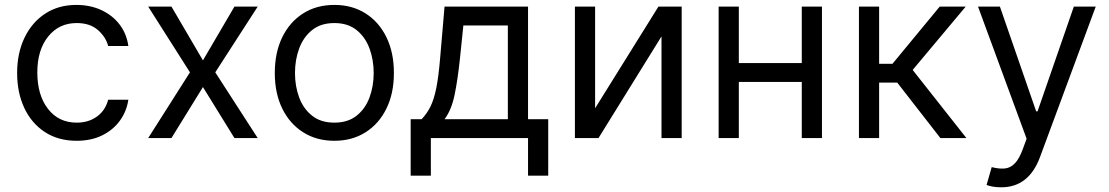

<svg xmlns="http://www.w3.org/2000/svg" viewBox="-20 -573 4602 797"><path d="M298.3 11.4Q221.6 11.4 166.2 -24.9Q110.8 -61.1 81 -124.6Q51.1 -188.2 51.1 -269.9Q51.1 -353 81.9 -416.7Q112.6 -480.5 167.8 -516.5Q223 -552.6 296.9 -552.6Q354.4 -552.6 400.6 -531.2Q446.7 -509.9 476.2 -471.6Q505.7 -433.2 512.8 -382.1H429Q419.4 -419.4 386.5 -448.3Q353.7 -477.3 298.3 -477.3Q224.8 -477.3 179.9 -421.3Q134.9 -365.4 134.9 -272.7Q134.9 -177.9 179.3 -120.9Q223.7 -63.9 298.3 -63.9Q347.3 -63.9 382.3 -89.1Q417.3 -114.3 429 -159.1H512.8Q505.7 -110.8 477.8 -72.3Q449.9 -33.7 404.3 -11.2Q358.7 11.4 298.3 11.4Z M691.8 -545.5 822.4 -322.4 953.1 -545.5H1049.7L873.6 -272.7L1049.7 0H953.1L822.4 -211.6L691.8 0H595.2L768.5 -272.7L595.2 -545.5Z M1367.9 11.4Q1294 11.4 1238.5 -23.8Q1182.9 -58.9 1151.8 -122.2Q1120.7 -185.4 1120.7 -269.9Q1120.7 -355.1 1151.8 -418.7Q1182.9 -482.2 1238.5 -517.4Q1294 -552.6 1367.9 -552.6Q1441.8 -552.6 1497.3 -517.4Q1552.9 -482.2 1584 -418.7Q1615.1 -355.1 1615.1 -269.9Q1615.1 -185.4 1584 -122.2Q1552.9 -58.9 1497.3 -23.8Q1441.8 11.4 1367.9 11.4ZM1367.9 -63.9Q1424 -63.9 1460.2 -92.7Q1496.4 -121.4 1513.8 -168.3Q1531.2 -215.2 1531.2 -269.9Q1531.2 -324.6 1513.8 -371.8Q1496.4 -419 1460.2 -448.2Q1424 -477.3 1367.9 -477.3Q1311.8 -477.3 1275.6 -448.2Q1239.3 -419 1221.9 -371.8Q1204.5 -324.6 1204.5 -269.9Q1204.5 -215.2 1221.9 -168.3Q1239.3 -121.4 1275.6 -92.7Q1311.8 -63.9 1367.9 -63.9Z M1684.7 156.2V-78.1H1730.1Q1752.1 -101.2 1766.7 -130.3Q1781.2 -159.4 1790.8 -206.3Q1800.4 -253.2 1806.8 -329.5L1825.3 -545.5H2171.9V-78.1H2255.7V156.2H2171.9V0H1768.5V156.2ZM1825.3 -78.1H2088.1V-467.3H1903.4L1889.2 -329.5Q1880.3 -244 1867.2 -180Q1854 -116.1 1825.3 -78.1Z M2450.3 -123.6 2713.1 -545.5H2809.7V0H2725.9V-421.9L2464.5 0H2366.5V-545.5H2450.3Z M3046.9 -545.5V-311.1H3308.2V-545.5H3392V0H3308.2V-233H3046.9V0H2963.1V-545.5Z M3545.5 0V-545.5H3629.3V-308.2H3684.7L3880.7 -545.5H3988.6L3768.5 -282.7L3991.5 0H3883.5L3704.5 -230.1H3629.3V0Z M4136.4 204.5Q4115.1 204.5 4098.4 201.2Q4081.7 197.8 4075.3 194.6L4096.6 120.7Q4127.1 128.6 4150.6 126.4Q4174 124.3 4192.3 105.6Q4210.6 87 4225.9 45.5L4241.5 2.8L4039.8 -545.5H4130.7L4281.2 -110.8H4286.9L4437.5 -545.5H4528.4L4296.9 79.5Q4250.4 204.5 4136.4 204.5Z"/></svg>

Font: Inter Alia
Style: Regular
Weight: 400
Designer: Rasmus Andersson (Latin, Greek, Cyrillic etc.) and Evan from Shavian.info (Shavian, old style figures)
Foundry: Shavian.info
Version: Version 0.001;git-37ab20767